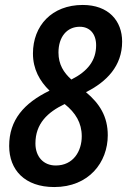

<svg xmlns="http://www.w3.org/2000/svg" viewBox="-20 -745 513 775"><path d="M199 10C339 10 415 -90 415 -199C415 -275 382 -327 327 -373C411 -415 473 -479 473 -577C473 -661 418 -725 314 -725C189 -725 113 -641 113 -529C113 -466 140 -418 180 -379C77 -329 17 -261 17 -156C17 -59 80 10 199 10ZM268 -424C237 -452 216 -485 216 -533C216 -596 250 -637 302 -637C342 -637 368 -609 368 -562C368 -501 334 -457 268 -424ZM205 -77C155 -77 123 -113 123 -166C123 -246 172 -292 241 -325C285 -290 310 -249 310 -195C310 -135 276 -77 205 -77Z"/></svg>

Font: Noto Sans Display SemiCondensed Medium
Style: Italic
Weight: 500
Width: 4
Italic angle: -12°
Designer: Monotype Design Team
Foundry: Monotype Imaging Inc.
Version: Version 1.900